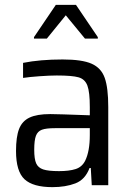

<svg xmlns="http://www.w3.org/2000/svg" viewBox="-20 -763 540 791"><path d="M46 0ZM46 -141Q46 -199 58.5 -231.5Q71 -264 101.5 -278.5Q132 -293 187 -293Q215 -293 350 -288V-322Q350 -384 340 -410.5Q330 -437 303.5 -444.5Q277 -452 214 -452Q186 -452 143.5 -449Q101 -446 75 -442V-504Q145 -518 238 -518Q318 -518 357.5 -500.5Q397 -483 411.5 -442Q426 -401 426 -322V0H358L354 -71H349Q331 -23 290.5 -7.5Q250 8 196 8Q116 8 81 -24.5Q46 -57 46 -141ZM331 -101Q350 -140 350 -206V-235H207Q170 -235 152.5 -228.5Q135 -222 128 -203.5Q121 -185 121 -146Q121 -108 129 -90Q137 -72 158 -65Q179 -58 223 -58Q265 -58 291.5 -66.5Q318 -75 331 -101ZM120 -604V-610L210 -743H293L383 -610V-604H330L251 -700L173 -604Z"/></svg>

Font: Assailand
Style: Regular
Weight: 400
Designer: Hector Gatti with collaboration of the Omnibus-Type team
Foundry: Omnibus-Type
Version: Version 0.072;October 19, 2019;FontCreator 12.0.0.2547 64-bi